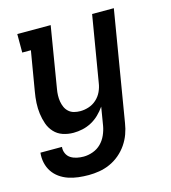

<svg xmlns="http://www.w3.org/2000/svg" viewBox="-110 -609 821 922"><g transform="rotate(-15 300.0 -148.5)"><path d="M218 223Q192 223 166.5 220Q141 217 117.5 209Q94 201 74.5 187Q55 173 42 153.5Q29 134 23.5 109.5Q18 85 21 59H128Q126 76 133 91.5Q140 107 153.5 115.5Q167 124 183.5 127.5Q200 131 217 131Q240 131 263.5 122.5Q287 114 304 97Q321 80 331 57.5Q341 35 345 12L360 -79Q346 -59 328.5 -42Q311 -25 289.5 -13.5Q268 -2 245 3Q222 8 200 8Q172 8 147 -0.5Q122 -9 104.5 -28Q87 -47 78.5 -71.5Q70 -96 66.5 -122.5Q63 -149 64.5 -176.5Q66 -204 71 -232L104 -428H61V-520H227L177 -217Q174 -201 173.5 -185Q173 -169 175.5 -154Q178 -139 184 -125.5Q190 -112 201 -102Q212 -92 227 -88Q242 -84 258 -84Q279 -84 300.5 -91Q322 -98 339 -113.5Q356 -129 365.5 -149.5Q375 -170 378 -191L433 -520H541L450 27Q446 54 436.5 80Q427 106 411 129.5Q395 153 372.5 172Q350 191 324 202.5Q298 214 271 218.5Q244 223 218 223Z"/></g></svg>

Font: Iosevka Etoile Semibold
Style: Italic
Weight: 600
Italic angle: -9°
Designer: Belleve Invis
Foundry: Belleve Invis
Version: Version 22.1.2; ttfautohint (v1.8.4)